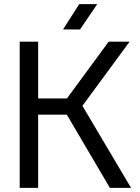

<svg xmlns="http://www.w3.org/2000/svg" viewBox="-20 -906 674 926"><path d="M510 0 277 -396 504 -705H605L358 -369L363 -420L612 0ZM75 0V-705H164V0ZM130 -353V-431H346V-353ZM362 -886H449L366 -764H284Z"/></svg>

Font: TikTok Sans 24pt
Style: Regular
Weight: 400
Version: Version 4.000